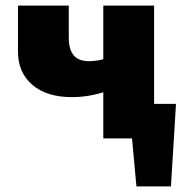

<svg xmlns="http://www.w3.org/2000/svg" viewBox="-20 -493 665 684"><path d="M460 14V-123H607L527 14ZM466 171 439 -123H607L589 171ZM236 -147Q146 -147 95 -191Q44 -235 44 -309V-473H225V-359Q225 -317 242.5 -296Q260 -275 297 -275Q314 -275 330 -278Q346 -281 360.5 -285.5Q375 -290 384 -295L423 -195Q395 -180 364.5 -169.5Q334 -159 302 -153Q270 -147 236 -147ZM348 0V-473H529V0Z"/></svg>

Font: Ysabeau SC Black
Style: Regular
Weight: 900
Designer: Christian Thalmann (Catharsis Fonts)
Version: Version 2.001;gftools[0.9.30]; featfreeze: smcp